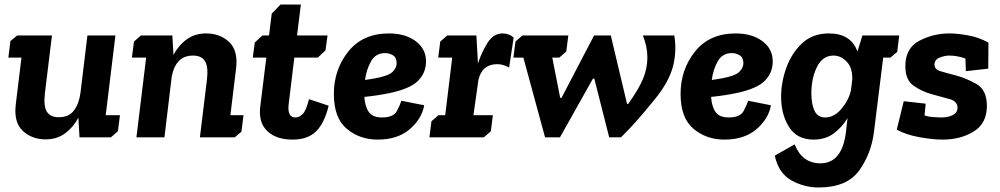

<svg xmlns="http://www.w3.org/2000/svg" viewBox="-20 -608 4429 850"><path d="M511 -98 502 -27 471 0H332L327 -87Q304 -44 268 -17.5Q232 9 182 9Q121 9 80.5 -29Q40 -67 50 -147L75 -353H17L26 -426L56 -451H210L179 -197Q172 -138 187.5 -113.5Q203 -89 240 -89Q285 -89 307.5 -119Q330 -149 336 -196V-195L367 -451H491L448 -98Z M604 -451H743L748 -365Q771 -408 807 -434Q843 -460 893 -460Q954 -460 994.5 -422Q1035 -384 1025 -304L1000 -98H1058L1049 -25L1019 0H865L896 -254Q903 -312 887.5 -337Q872 -362 835 -362Q793 -362 770 -336Q747 -310 740 -267L708 0H584L627 -353H564L573 -424Z M1108 -420 1142 -451H1171L1183 -548L1222 -588H1312L1295 -451H1430L1421 -385L1387 -353H1283L1258 -147Q1251 -88 1288 -88Q1304 -88 1319.5 -102.5Q1335 -117 1348 -169L1435 -140Q1416 -62 1379 -26Q1342 10 1275 10Q1203 10 1163.5 -27.5Q1124 -65 1132 -135L1159 -353H1099Z M1671 -88Q1722 -88 1737 -116.5Q1752 -145 1757 -162L1858 -142Q1848 -83 1794.5 -36.5Q1741 10 1652 10Q1572 10 1515 -38Q1458 -86 1458 -192Q1458 -300 1522 -380Q1586 -460 1702 -460Q1774 -460 1820 -426Q1866 -392 1866 -336Q1866 -286 1831 -250.5Q1796 -215 1705 -196Q1653 -185 1593 -179Q1596 -136 1613 -112Q1630 -88 1671 -88ZM1640 -261Q1700 -272 1718 -290Q1736 -308 1736 -328Q1736 -353 1720 -363Q1704 -373 1685 -373Q1643 -373 1622.5 -336.5Q1602 -300 1596 -254Q1608 -256 1619 -257.5Q1630 -259 1640 -261Z M1960 -451H2089L2096 -327Q2111 -374 2137.5 -417Q2164 -460 2205 -460Q2233 -460 2254 -442L2234 -309Q2206 -324 2182 -324Q2114 -324 2098 -254L2076 -98H2162L2153 -27L2122 0H1881L1890 -71L1921 -98H1951L1982 -353H1920L1929 -424Z M2756 -148H2761Q2807 -212 2826.5 -258.5Q2846 -305 2846 -354Q2846 -402 2826 -451H2965Q2976 -390 2962 -325Q2948 -260 2895 -189Q2869 -155 2821 -99Q2773 -43 2729 0H2677L2611 -260H2605L2459 0H2393L2297 -353H2253L2262 -424L2293 -451H2496L2487 -380L2456 -353H2425L2460 -175H2466L2610 -451H2684Z M3206 -88Q3257 -88 3272 -116.5Q3287 -145 3292 -162L3393 -142Q3383 -83 3329.5 -36.5Q3276 10 3187 10Q3107 10 3050 -38Q2993 -86 2993 -192Q2993 -300 3057 -380Q3121 -460 3237 -460Q3309 -460 3355 -426Q3401 -392 3401 -336Q3401 -286 3366 -250.5Q3331 -215 3240 -196Q3188 -185 3128 -179Q3131 -136 3148 -112Q3165 -88 3206 -88ZM3175 -261Q3235 -272 3253 -290Q3271 -308 3271 -328Q3271 -353 3255 -363Q3239 -373 3220 -373Q3178 -373 3157.5 -336.5Q3137 -300 3131 -254Q3143 -256 3154 -257.5Q3165 -259 3175 -261Z M3798 -451H3961L3952 -378L3922 -353H3890L3849 -23Q3837 73 3783 147.5Q3729 222 3604 222Q3540 222 3483.5 190.5Q3427 159 3410 81L3498 31Q3531 115 3612 115Q3708 115 3725 -23L3732 -85Q3709 -46 3672 -18Q3635 10 3582 10Q3508 10 3473 -46Q3438 -102 3438 -180Q3438 -243 3461 -307.5Q3484 -372 3530.5 -416Q3577 -460 3650 -460Q3747 -460 3776 -380ZM3670 -362Q3622 -362 3597 -312Q3572 -262 3572 -194Q3572 -147 3586 -117.5Q3600 -88 3633 -88Q3673 -88 3705 -126Q3737 -164 3747 -207L3753 -255Q3755 -307 3729 -334.5Q3703 -362 3670 -362Z M4147 -88Q4179 -88 4199 -99Q4219 -110 4219 -131Q4219 -160 4183.5 -169.5Q4148 -179 4105 -191Q4061 -203 4024.5 -228.5Q3988 -254 3988 -315Q3988 -395 4050 -427.5Q4112 -460 4183 -460Q4220 -460 4268 -451Q4316 -442 4356 -419L4355 -304L4256 -293L4254 -349Q4217 -362 4183 -362Q4163 -362 4140 -353Q4117 -344 4117 -322Q4117 -301 4143 -293Q4169 -285 4212 -274Q4257 -262 4303 -236Q4349 -210 4349 -139Q4349 -62 4291 -26Q4233 10 4153 10Q4110 10 4051 -0.5Q3992 -11 3950 -34L3981 -160L4078 -149L4073 -97Q4090 -91 4113.5 -89.5Q4137 -88 4147 -88Z"/></svg>

Font: Zilla Slab
Style: Bold Italic
Weight: 700
Italic angle: -6°
Designer: Typotheque.com
Foundry: Typotheque type foundry
Version: Version 1.1; 2017; ttfautohint (v1.6)